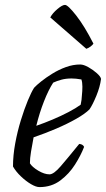

<svg xmlns="http://www.w3.org/2000/svg" viewBox="-20 -763 432 783"><path d="M141 0Q127 0 106.5 -12Q86 -24 65.5 -43.5Q45 -63 33 -84Q33 -129 42 -178Q51 -227 65 -272.5Q79 -318 93.5 -353Q108 -388 119 -405Q128 -415 148 -431Q168 -447 194 -463Q220 -479 249 -489.5Q278 -500 307 -500Q321 -500 340.5 -489Q360 -478 375.5 -464Q391 -450 392 -441Q388 -409 373 -372.5Q358 -336 345 -317Q327 -299 291 -278.5Q255 -258 209.5 -238.5Q164 -219 117 -203Q111 -172 106.5 -144.5Q102 -117 102 -97Q111 -82 136 -67Q161 -52 182 -52Q199 -52 227.5 -85Q256 -118 303 -176Q318 -175 323 -164Q310 -130 286 -92Q262 -54 226 -27Q190 0 141 0ZM128 -250Q160 -261 194.5 -275.5Q229 -290 259.5 -306Q290 -322 309 -336Q311 -345 312.5 -356Q314 -367 314 -374Q316 -392 316 -409.5Q316 -427 312 -439Q301 -441 290.5 -442Q280 -443 272 -443Q249 -443 230.5 -438Q212 -433 197 -426Q178 -397 159.5 -350Q141 -303 128 -250ZM332 -564 185 -692Q194 -709 214 -726Q234 -743 245 -743Q257 -743 291 -699.5Q325 -656 361 -585Q357 -579 349 -573Q341 -567 332 -564Z"/></svg>

Font: Texturina Extralight
Style: Italic
Weight: 200
Italic angle: -11°
Designer: Guillermo Torres Carreño
Foundry: Omnibus-Type
Version: Version 1.002; ttfautohint (v1.8.3)